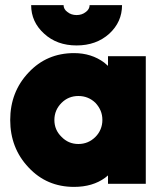

<svg xmlns="http://www.w3.org/2000/svg" viewBox="-20 -720 636 752"><path d="M403 -500V-462Q399 -465 395.5 -468.5Q392 -472 388 -475Q338 -512 270 -512Q163 -512 92 -436Q20 -360 20 -250Q20 -140 92 -64Q163 12 270 12Q343 12 392 -24Q395 -26 397.5 -28.5Q400 -31 403 -33V0H551V-500ZM287 -344Q326 -344 354 -317Q367 -303 374 -286.5Q381 -270 381 -250Q381 -231 374 -214Q367 -197 354 -184Q326 -156 287 -156Q248 -156 221 -184Q193 -211 193 -250Q193 -289 221 -317Q248 -344 287 -344ZM102 -700Q102 -634 153 -588Q203 -542 280 -542Q357 -542 408 -588Q458 -634 458 -700H331Q331 -684 316 -673Q301 -661 280 -661Q259 -661 244 -673Q229 -684 229 -700Z"/></svg>

Font: Unageo
Style: Black
Weight: 900
Designer: Richard Sepsi
Foundry: Richard Sepsi
Version: Version 2.000